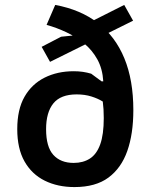

<svg xmlns="http://www.w3.org/2000/svg" viewBox="-20 -747 637 779"><path d="M282 12Q214 12 161.5 -14Q109 -40 79.5 -92Q50 -144 50 -223Q50 -303 79.5 -354.5Q109 -406 161 -432Q213 -458 279 -458Q299 -458 316 -455.5Q333 -453 350 -448L392 -417H399Q396 -468 375 -506Q354 -544 321 -571Q288 -598 248.5 -616.5Q209 -635 169 -646L204 -727Q307 -708 377.5 -653.5Q448 -599 484.5 -510.5Q521 -422 521 -300Q521 -204 496.5 -134.5Q472 -65 420 -26.5Q368 12 282 12ZM279 -86Q317 -86 344.5 -103.5Q372 -121 386.5 -161Q401 -201 401 -268Q401 -287 400 -303.5Q399 -320 397 -335Q378 -347 351 -355.5Q324 -364 291 -364Q226 -364 196.5 -327.5Q167 -291 167 -223Q167 -151 196.5 -118.5Q226 -86 279 -86ZM183 -496 149 -557 228 -598 297 -605 349 -659 484 -727 520 -663Z"/></svg>

Font: AR One Sans SemiBold
Style: Regular
Weight: 600
Designer: Niteesh Yadav
Foundry: Niteesh Yadav
Version: Version 1.001;gftools[0.9.33]